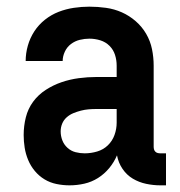

<svg xmlns="http://www.w3.org/2000/svg" viewBox="-20 -548 540 576"><path d="M189 8H188Q169 8 149.5 4Q130 0 113.5 -10Q97 -20 84.5 -35Q72 -50 64.5 -68Q57 -86 54 -105Q51 -124 51 -143Q51 -170 57.5 -196Q64 -222 79.5 -243Q95 -264 117.5 -278.5Q140 -293 165 -301.5Q190 -310 216.5 -313.5Q243 -317 269 -317H330V-351Q330 -368 325 -383.5Q320 -399 308.5 -410.5Q297 -422 281 -427Q265 -432 248 -432Q234 -432 219.5 -428.5Q205 -425 193 -416Q181 -407 174.5 -393Q168 -379 168 -365H57Q57 -388 63.5 -411Q70 -434 83 -454Q96 -474 115 -489Q134 -504 156 -512.5Q178 -521 201.5 -524.5Q225 -528 248 -528Q273 -528 298 -524.5Q323 -521 345.5 -511Q368 -501 387 -484.5Q406 -468 418.5 -446.5Q431 -425 436 -400.5Q441 -376 441 -351V-108Q441 -104 442 -100Q443 -96 446 -93Q449 -90 453 -89Q457 -88 461 -88H478V8H461Q440 8 418.5 3.5Q397 -1 378.5 -12Q360 -23 347.5 -41.5Q335 -60 331 -82Q322 -61 307.5 -43.5Q293 -26 274 -14Q255 -2 233 3Q211 8 189 8ZM234 -88Q253 -88 271.5 -93.5Q290 -99 303.5 -112Q317 -125 323.5 -143Q330 -161 330 -180V-221H269Q257 -221 245.5 -220Q234 -219 222.5 -216Q211 -213 200 -208.5Q189 -204 180 -196Q171 -188 166.5 -177Q162 -166 162 -154Q162 -140 167 -127Q172 -114 182.5 -104.5Q193 -95 206.5 -91.5Q220 -88 234 -88Z"/></svg>

Font: Iosevka SS18
Style: Bold
Weight: 700
Monospace: yes
Designer: Belleve Invis
Foundry: Belleve Invis
Version: Version 25.1.1; ttfautohint (v1.8.4)